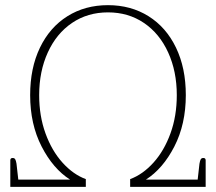

<svg xmlns="http://www.w3.org/2000/svg" viewBox="-20 -725 838 745"><path d="M20 -103Q20 -112 29 -112Q36 -112 39 -107Q42 -102 44 -90L51 -28H252Q186 -70 141.5 -156.5Q97 -243 97 -356Q97 -461 135 -540Q173 -619 241.5 -662Q310 -705 399 -705Q488 -705 556.5 -662Q625 -619 663 -540Q701 -461 701 -356Q701 -243 656.5 -156.5Q612 -70 546 -28H747L754 -90Q756 -102 759 -107Q762 -112 769 -112Q778 -112 778 -103V0H485V-30Q534 -48 575.5 -94Q617 -140 641.5 -207.5Q666 -275 666 -356Q666 -448 632.5 -521.5Q599 -595 538.5 -636Q478 -677 399 -677Q320 -677 259.5 -636Q199 -595 165.5 -521.5Q132 -448 132 -356Q132 -275 156.5 -207.5Q181 -140 222.5 -94Q264 -48 313 -30V0H20Z"/></svg>

Font: Maitree ExtraLight
Style: Regular
Weight: 275
Designer: CadsonDemak Team
Foundry: CadsonDemak
Version: Version 1.003